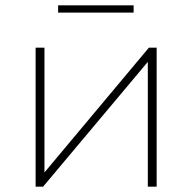

<svg xmlns="http://www.w3.org/2000/svg" viewBox="-20 -697 717 717"><path d="M197 -650H479V-677H197ZM113 0H141L532 -466V0H565V-519H536L146 -53V-519H113Z"/></svg>

Font: Talent ExtraLight
Style: Regular
Weight: 200
Designer: Mike Powis
Version: Version 1.001;hotconv 1.0.109;makeotfexe 2.5.65596